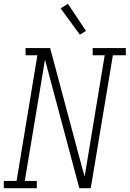

<svg xmlns="http://www.w3.org/2000/svg" viewBox="-35 -987 680 1007"><path d="M-15 0V-38H52L161 -697H99V-735H228L395 -110L409 -61L514 -697H451V-735H625V-697H557L441 0H381L201 -674L95 -38H158V0ZM384 -805 283 -943 321 -967 416 -825Z"/></svg>

Font: Iosevka Slab XLtEx
Style: Italic
Weight: 200
Width: 7
Italic angle: -9°
Monospace: yes
Designer: Belleve Invis
Foundry: Belleve Invis
Version: Version 11.1.0; ttfautohint (v1.8.3)